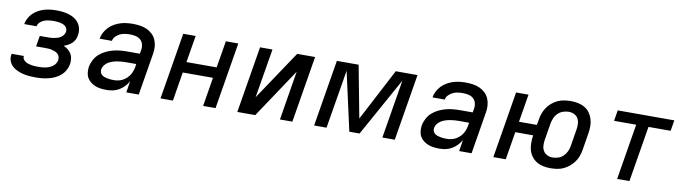

<svg xmlns="http://www.w3.org/2000/svg" viewBox="-30 -999 5260 1477"><g transform="rotate(10 2600.0 -260.0)"><path d="M254 8Q229 8 204 6Q179 4 155 -2Q131 -8 109 -18Q87 -28 70 -44Q53 -60 44.5 -83.5Q36 -107 41 -133L42 -139H138L137 -137Q135 -124 142.5 -113Q150 -102 160 -95.5Q170 -89 182.5 -85.5Q195 -82 208 -79.5Q221 -77 234.5 -76.5Q248 -76 261 -76Q275 -76 289.5 -77Q304 -78 318 -81Q332 -84 345.5 -89.5Q359 -95 371.5 -104Q384 -113 392.5 -126Q401 -139 403 -153Q405 -167 401 -180Q397 -193 387 -202Q377 -211 364 -216Q351 -221 337.5 -224Q324 -227 309.5 -227.5Q295 -228 281 -228H217L231 -312H295Q308 -312 321 -313Q334 -314 346.5 -316.5Q359 -319 371.5 -323Q384 -327 395 -334.5Q406 -342 414 -353.5Q422 -365 424 -377Q426 -390 422 -401.5Q418 -413 409.5 -420.5Q401 -428 390 -432.5Q379 -437 367 -439.5Q355 -442 342.5 -443Q330 -444 317 -444Q305 -444 293.5 -443Q282 -442 269.5 -440Q257 -438 245.5 -433.5Q234 -429 223 -422Q212 -415 204 -404.5Q196 -394 194 -382V-381H98V-384Q102 -407 114.5 -429.5Q127 -452 145 -469Q163 -486 185.5 -498Q208 -510 231 -516.5Q254 -523 277.5 -525.5Q301 -528 324 -528Q350 -528 375 -525Q400 -522 423.5 -514.5Q447 -507 467 -494Q487 -481 500.5 -461.5Q514 -442 519 -417Q524 -392 519 -367Q517 -350 509 -333.5Q501 -317 487.5 -304.5Q474 -292 458 -283.5Q442 -275 425 -269Q444 -261 460 -248.5Q476 -236 486 -219Q496 -202 498.5 -181.5Q501 -161 498 -139Q494 -115 481 -91Q468 -67 448 -49.5Q428 -32 403.5 -20.5Q379 -9 354 -3Q329 3 304 5.5Q279 8 254 8Z M811 8Q788 8 765.5 5.5Q743 3 723 -4.5Q703 -12 685.5 -25Q668 -38 657 -56.5Q646 -75 643.5 -97.5Q641 -120 644 -143Q649 -171 663 -198Q677 -225 699.5 -245Q722 -265 749 -278Q776 -291 804 -298.5Q832 -306 860.5 -308.5Q889 -311 916 -311H1013L1018 -341Q1022 -363 1016.5 -384.5Q1011 -406 995.5 -420Q980 -434 958 -439Q936 -444 913 -444Q894 -444 874.5 -441.5Q855 -439 836.5 -430.5Q818 -422 802.5 -406.5Q787 -391 784 -371H688Q692 -396 704 -419Q716 -442 734 -461Q752 -480 775.5 -493.5Q799 -507 822.5 -514.5Q846 -522 871 -525Q896 -528 920 -528Q949 -528 977 -524Q1005 -520 1029.5 -509Q1054 -498 1073.5 -479.5Q1093 -461 1103.5 -436.5Q1114 -412 1116 -384Q1118 -356 1113 -327L1059 0H962L976 -89Q964 -67 946 -48Q928 -29 906 -16Q884 -3 859.5 2.5Q835 8 811 8ZM849 -76Q867 -76 884.5 -79.5Q902 -83 918.5 -91.5Q935 -100 949.5 -113.5Q964 -127 973.5 -143Q983 -159 988.5 -176Q994 -193 997 -211L999 -228H916Q899 -228 882.5 -226.5Q866 -225 849 -222Q832 -219 815 -213.5Q798 -208 782.5 -198.5Q767 -189 755.5 -174Q744 -159 741 -142Q739 -129 743 -117.5Q747 -106 756 -98.5Q765 -91 776.5 -87Q788 -83 800 -80.5Q812 -78 824.5 -77Q837 -76 849 -76Z M1229 0 1315 -520H1412L1377 -310H1613L1648 -520H1745L1659 0H1562L1599 -226H1363L1326 0Z M1829 0 1915 -520H2012L1948 -136L2205 -520H2345L2259 0H2162L2225 -384L1969 0Z M2429 0 2515 -520H2685L2762 -113L2975 -520H3145L3059 0H2962L3038 -458L2784 0H2704L2602 -458L2526 0Z M3411 8Q3388 8 3365.5 5.5Q3343 3 3323 -4.5Q3303 -12 3285.5 -25Q3268 -38 3257 -56.5Q3246 -75 3243.5 -97.5Q3241 -120 3244 -143Q3249 -171 3263 -198Q3277 -225 3299.5 -245Q3322 -265 3349 -278Q3376 -291 3404 -298.5Q3432 -306 3460.5 -308.5Q3489 -311 3516 -311H3613L3618 -341Q3622 -363 3616.5 -384.5Q3611 -406 3595.5 -420Q3580 -434 3558 -439Q3536 -444 3513 -444Q3494 -444 3474.5 -441.5Q3455 -439 3436.5 -430.5Q3418 -422 3402.5 -406.5Q3387 -391 3384 -371H3288Q3292 -396 3304 -419Q3316 -442 3334 -461Q3352 -480 3375.5 -493.5Q3399 -507 3422.5 -514.5Q3446 -522 3471 -525Q3496 -528 3520 -528Q3549 -528 3577 -524Q3605 -520 3629.5 -509Q3654 -498 3673.5 -479.5Q3693 -461 3703.5 -436.5Q3714 -412 3716 -384Q3718 -356 3713 -327L3659 0H3562L3576 -89Q3564 -67 3546 -48Q3528 -29 3506 -16Q3484 -3 3459.5 2.5Q3435 8 3411 8ZM3449 -76Q3467 -76 3484.5 -79.5Q3502 -83 3518.5 -91.5Q3535 -100 3549.5 -113.5Q3564 -127 3573.5 -143Q3583 -159 3588.5 -176Q3594 -193 3597 -211L3599 -228H3516Q3499 -228 3482.5 -226.5Q3466 -225 3449 -222Q3432 -219 3415 -213.5Q3398 -208 3382.5 -198.5Q3367 -189 3355.5 -174Q3344 -159 3341 -142Q3339 -129 3343 -117.5Q3347 -106 3356 -98.5Q3365 -91 3376.5 -87Q3388 -83 3400 -80.5Q3412 -78 3424.5 -77Q3437 -76 3449 -76Z M4277 8Q4248 8 4220 2.5Q4192 -3 4168.5 -17Q4145 -31 4128.5 -53Q4112 -75 4104.5 -101.5Q4097 -128 4097 -157Q4097 -186 4101 -216L4102 -218H3962L3926 0H3829L3915 -520H4012L3976 -302H4116L4123 -344Q4127 -369 4135.5 -393.5Q4144 -418 4159 -440Q4174 -462 4195 -480Q4216 -498 4240.5 -509Q4265 -520 4290.5 -524Q4316 -528 4341 -528Q4370 -528 4398 -522.5Q4426 -517 4450 -503Q4474 -489 4490 -467Q4506 -445 4514 -418.5Q4522 -392 4522 -363Q4522 -334 4517 -304L4496 -176Q4492 -151 4483.5 -126.5Q4475 -102 4459.5 -80Q4444 -58 4422.5 -40Q4401 -22 4377.5 -11Q4354 0 4328 4Q4302 8 4277 8ZM4277 -76Q4299 -76 4322 -83.5Q4345 -91 4362 -108Q4379 -125 4388.5 -146.5Q4398 -168 4401 -190L4422 -318Q4426 -341 4425 -364Q4424 -387 4414 -405.5Q4404 -424 4384 -434Q4364 -444 4341 -444Q4319 -444 4296.5 -436.5Q4274 -429 4256.5 -412Q4239 -395 4230 -373.5Q4221 -352 4217 -330L4196 -202Q4192 -179 4193 -156Q4194 -133 4204.5 -114.5Q4215 -96 4234.5 -86Q4254 -76 4277 -76Z M4796 0 4868 -436H4695L4709 -520H5151L5137 -436H4964L4892 0Z"/></g></svg>

Font: Iosevka Aile Medium Oblique
Style: Regular
Weight: 500
Italic angle: -9°
Designer: Belleve Invis
Foundry: Belleve Invis
Version: Version 31.1.0; ttfautohint (v1.8.4)